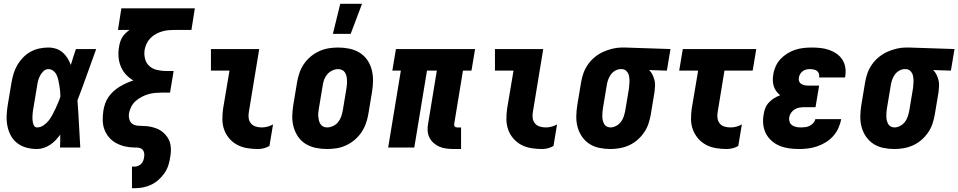

<svg xmlns="http://www.w3.org/2000/svg" viewBox="-20 -779 5061 1014"><path d="M176 8Q147 8 120.5 1Q94 -6 72.5 -22Q51 -38 38 -61.5Q25 -85 19.5 -112Q14 -139 15 -167.5Q16 -196 21 -225L41 -345Q45 -368 52 -391Q59 -414 71.5 -435.5Q84 -457 102 -475.5Q120 -494 142 -506Q164 -518 188 -523Q212 -528 235 -528Q257 -528 276.5 -521.5Q296 -515 311 -502Q326 -489 336.5 -472Q347 -455 354 -436Q360 -457 367 -478Q374 -499 381 -520H488Q463 -452 439 -384Q415 -316 389 -249Q394 -187 397 -124.5Q400 -62 404 0H297Q298 -17 298 -34Q298 -51 298 -68Q287 -53 274 -39Q261 -25 245 -14.5Q229 -4 211 2Q193 8 176 8ZM176 -106Q193 -106 209 -116.5Q225 -127 236.5 -141.5Q248 -156 256.5 -172Q265 -188 272.5 -204Q280 -220 287 -236.5Q294 -253 299 -269Q299 -284 297.5 -298.5Q296 -313 293.5 -327.5Q291 -342 288 -356Q285 -370 279 -383Q273 -396 261.5 -405Q250 -414 235 -414Q221 -414 210 -403.5Q199 -393 192 -380Q185 -367 181.5 -353.5Q178 -340 176 -326L156 -206Q154 -196 153 -186.5Q152 -177 151.5 -167.5Q151 -158 151.5 -148.5Q152 -139 154 -130Q156 -121 161 -113.5Q166 -106 176 -106Z M677 215V101H690Q699 101 708.5 97.5Q718 94 725.5 86.5Q733 79 736.5 69.5Q740 60 741 51Q743 40 741.5 30Q740 20 734.5 13Q729 6 719.5 3Q710 0 700 0H690Q664 0 639 -6Q614 -12 593 -23.5Q572 -35 556 -53.5Q540 -72 531.5 -95Q523 -118 522.5 -143.5Q522 -169 526 -195Q529 -214 535.5 -232.5Q542 -251 553.5 -267.5Q565 -284 580 -297.5Q595 -311 612.5 -321.5Q630 -332 647.5 -340Q665 -348 684 -354Q662 -367 645 -385.5Q628 -404 618 -428Q608 -452 606 -479Q604 -506 609 -533Q611 -546 615 -558.5Q619 -571 626 -582.5Q633 -594 643 -603.5Q653 -613 664 -621H603L621 -735H1009L991 -621H903Q887 -621 870 -619.5Q853 -618 836 -613Q819 -608 803.5 -599.5Q788 -591 775 -578Q762 -565 754.5 -549Q747 -533 744 -517Q740 -492 746 -468.5Q752 -445 769 -430Q786 -415 809.5 -409.5Q833 -404 858 -404H897L878 -290H839Q821 -290 802 -288.5Q783 -287 765 -282Q747 -277 729.5 -268Q712 -259 697 -246Q682 -233 673 -215Q664 -197 661 -179Q659 -163 663.5 -147.5Q668 -132 680.5 -124Q693 -116 709.5 -115Q726 -114 742 -113.5Q758 -113 773.5 -110Q789 -107 804 -101.5Q819 -96 831.5 -87.5Q844 -79 854 -67.5Q864 -56 871 -42.5Q878 -29 880.5 -13.5Q883 2 882.5 18Q882 34 879 50Q876 72 869 94Q862 116 848.5 135.5Q835 155 817 171Q799 187 777.5 197Q756 207 734 211Q712 215 690 215Z M1343 8Q1314 8 1286 3.5Q1258 -1 1234 -13.5Q1210 -26 1192 -46.5Q1174 -67 1164.5 -92.5Q1155 -118 1154.5 -146.5Q1154 -175 1158 -204L1192 -406H1094V-520H1349L1294 -186Q1291 -169 1293.5 -153.5Q1296 -138 1306 -126.5Q1316 -115 1331 -110.5Q1346 -106 1362 -106Q1377 -106 1392.5 -110Q1408 -114 1422 -122L1403 -8Q1389 0 1373.5 4Q1358 8 1343 8Z M1707 8Q1677 8 1648 2Q1619 -4 1595 -18.5Q1571 -33 1555 -56Q1539 -79 1531 -107Q1523 -135 1523.5 -164.5Q1524 -194 1529 -225L1549 -345Q1553 -369 1561.5 -394Q1570 -419 1585 -441Q1600 -463 1621 -480.5Q1642 -498 1666.5 -509Q1691 -520 1716 -524Q1741 -528 1766 -528Q1796 -528 1825 -522Q1854 -516 1878 -501.5Q1902 -487 1918.5 -464Q1935 -441 1942.5 -413Q1950 -385 1950 -355.5Q1950 -326 1945 -295L1925 -175Q1921 -151 1912 -126Q1903 -101 1888 -79Q1873 -57 1852 -39.5Q1831 -22 1807 -11Q1783 0 1757.5 4Q1732 8 1707 8ZM1707 -106Q1723 -106 1739 -113.5Q1755 -121 1765.5 -134Q1776 -147 1781.5 -162.5Q1787 -178 1790 -194L1810 -314Q1812 -325 1812.5 -336Q1813 -347 1812.5 -357.5Q1812 -368 1809.5 -378Q1807 -388 1801.5 -396.5Q1796 -405 1786.5 -409.5Q1777 -414 1766 -414Q1750 -414 1734.5 -406.5Q1719 -399 1708 -386Q1697 -373 1691.5 -357.5Q1686 -342 1684 -326L1664 -206Q1662 -195 1661 -184Q1660 -173 1661 -162.5Q1662 -152 1664.5 -142Q1667 -132 1672.5 -123.5Q1678 -115 1687 -110.5Q1696 -106 1707 -106ZM1738 -600 1777 -759H1892L1832 -600Z M2415 8H2376Q2356 8 2337 5.5Q2318 3 2301.5 -4Q2285 -11 2271 -23Q2257 -35 2248.5 -51.5Q2240 -68 2238.5 -87Q2237 -106 2241 -126L2287 -406H2235L2168 0H2030L2097 -406H2052L2071 -520H2489L2470 -406H2425L2379 -126Q2378 -122 2378.5 -118Q2379 -114 2381.5 -111Q2384 -108 2387.5 -107Q2391 -106 2395 -106H2415Z M2843 8Q2814 8 2786 3.5Q2758 -1 2734 -13.5Q2710 -26 2692 -46.5Q2674 -67 2664.5 -92.5Q2655 -118 2654.5 -146.5Q2654 -175 2658 -204L2692 -406H2594V-520H2849L2794 -186Q2791 -169 2793.5 -153.5Q2796 -138 2806 -126.5Q2816 -115 2831 -110.5Q2846 -106 2862 -106Q2877 -106 2892.5 -110Q2908 -114 2922 -122L2903 -8Q2889 0 2873.5 4Q2858 8 2843 8Z M3204 8Q3174 8 3145 2Q3116 -4 3093 -19Q3070 -34 3054 -57Q3038 -80 3030.5 -107.5Q3023 -135 3023.5 -165Q3024 -195 3029 -225L3049 -345Q3053 -369 3061.5 -393Q3070 -417 3085.5 -439Q3101 -461 3122 -478Q3143 -495 3166.5 -505.5Q3190 -516 3215 -522Q3240 -528 3264 -528H3281L3521 -520L3502 -406L3408 -409Q3419 -399 3425.5 -385.5Q3432 -372 3436 -357.5Q3440 -343 3439.5 -327Q3439 -311 3437 -295L3417 -175Q3413 -151 3405 -126.5Q3397 -102 3382 -80Q3367 -58 3347 -40.5Q3327 -23 3303 -12Q3279 -1 3253.5 3.5Q3228 8 3204 8ZM3204 -106Q3219 -106 3234 -114Q3249 -122 3259 -135Q3269 -148 3274 -163.5Q3279 -179 3282 -194L3302 -314Q3304 -330 3304.5 -345.5Q3305 -361 3302.5 -375.5Q3300 -390 3290.5 -401.5Q3281 -413 3265 -414H3258Q3243 -414 3228.5 -405.5Q3214 -397 3205 -384Q3196 -371 3191 -356Q3186 -341 3184 -326L3164 -206Q3162 -195 3161.5 -184.5Q3161 -174 3161 -163.5Q3161 -153 3163.5 -143Q3166 -133 3170.5 -124.5Q3175 -116 3184 -111Q3193 -106 3204 -106Z M3819 8Q3790 8 3762 3.5Q3734 -1 3710 -13.5Q3686 -26 3668 -46.5Q3650 -67 3640 -92.5Q3630 -118 3629.5 -146.5Q3629 -175 3633 -204L3667 -406H3567L3586 -520H3974L3955 -406H3806L3770 -186Q3767 -169 3769.5 -153.5Q3772 -138 3781.5 -126.5Q3791 -115 3806 -110.5Q3821 -106 3838 -106Q3853 -106 3868.5 -110Q3884 -114 3898 -122L3879 -8Q3865 0 3849.5 4Q3834 8 3819 8Z M4200 8Q4174 8 4148 4.5Q4122 1 4098.5 -8.5Q4075 -18 4056 -34.5Q4037 -51 4025.5 -73Q4014 -95 4011 -121Q4008 -147 4013 -174Q4015 -191 4021.5 -207.5Q4028 -224 4040.5 -237.5Q4053 -251 4068.5 -260.5Q4084 -270 4100 -276Q4089 -285 4080 -297Q4071 -309 4066.5 -323.5Q4062 -338 4061.5 -354Q4061 -370 4064 -386Q4067 -407 4076.5 -428.5Q4086 -450 4102 -467Q4118 -484 4138 -496.5Q4158 -509 4179.5 -516Q4201 -523 4223 -525.5Q4245 -528 4267 -528Q4290 -528 4313.5 -525.5Q4337 -523 4358.5 -515.5Q4380 -508 4398 -495.5Q4416 -483 4428 -465Q4440 -447 4444 -424Q4448 -401 4444 -377L4443 -370H4306V-372Q4308 -382 4304.5 -391Q4301 -400 4294 -405Q4287 -410 4277 -412Q4267 -414 4257 -414Q4247 -414 4237 -411.5Q4227 -409 4218.5 -402.5Q4210 -396 4205 -386.5Q4200 -377 4199 -368Q4197 -358 4200.5 -349Q4204 -340 4212 -335.5Q4220 -331 4229 -329Q4238 -327 4248 -327H4306L4287 -213H4229Q4216 -213 4203 -211Q4190 -209 4178 -202Q4166 -195 4158 -183.5Q4150 -172 4148 -159Q4146 -147 4150 -135.5Q4154 -124 4163.5 -117.5Q4173 -111 4185 -108.5Q4197 -106 4210 -106Q4221 -106 4233 -107.5Q4245 -109 4256 -114.5Q4267 -120 4275.5 -129.5Q4284 -139 4286 -150H4423L4422 -148Q4418 -125 4407.5 -102Q4397 -79 4380 -60Q4363 -41 4341 -27.5Q4319 -14 4295.5 -6Q4272 2 4248 5Q4224 8 4200 8Z M4704 8Q4674 8 4645 2Q4616 -4 4593 -19Q4570 -34 4554 -57Q4538 -80 4530.5 -107.5Q4523 -135 4523.5 -165Q4524 -195 4529 -225L4549 -345Q4553 -369 4561.5 -393Q4570 -417 4585.5 -439Q4601 -461 4622 -478Q4643 -495 4666.5 -505.5Q4690 -516 4715 -522Q4740 -528 4764 -528H4781L5021 -520L5002 -406L4908 -409Q4919 -399 4925.5 -385.5Q4932 -372 4936 -357.5Q4940 -343 4939.5 -327Q4939 -311 4937 -295L4917 -175Q4913 -151 4905 -126.5Q4897 -102 4882 -80Q4867 -58 4847 -40.5Q4827 -23 4803 -12Q4779 -1 4753.5 3.5Q4728 8 4704 8ZM4704 -106Q4719 -106 4734 -114Q4749 -122 4759 -135Q4769 -148 4774 -163.5Q4779 -179 4782 -194L4802 -314Q4804 -330 4804.5 -345.5Q4805 -361 4802.5 -375.5Q4800 -390 4790.5 -401.5Q4781 -413 4765 -414H4758Q4743 -414 4728.5 -405.5Q4714 -397 4705 -384Q4696 -371 4691 -356Q4686 -341 4684 -326L4664 -206Q4662 -195 4661.5 -184.5Q4661 -174 4661 -163.5Q4661 -153 4663.5 -143Q4666 -133 4670.5 -124.5Q4675 -116 4684 -111Q4693 -106 4704 -106Z"/></svg>

Font: Iosevka Heavy Oblique
Style: Regular
Weight: 900
Italic angle: -9°
Monospace: yes
Designer: Belleve Invis
Foundry: Belleve Invis
Version: Version 32.5.0; ttfautohint (v1.8.4)